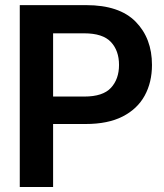

<svg xmlns="http://www.w3.org/2000/svg" viewBox="-20 -748 658 768"><path d="M59.1 0V-727.5H324.7Q457.5 -727.5 522.7 -661.1Q587.9 -594.7 587.9 -488.3Q587.9 -418.5 558.6 -365.2Q529.3 -312 470.5 -282Q411.6 -252 322.8 -252H192.4V0ZM192.4 -361.8H317.4Q391.6 -361.8 423.8 -396.7Q456.1 -431.6 456.1 -488.3Q456.1 -545.4 423.6 -580.1Q391.1 -614.7 316.9 -614.7H192.4Z"/></svg>

Font: Inter Display Semi Bold
Style: Regular
Weight: 600
Designer: Rasmus Andersson
Foundry: rsms
Version: Version 4.000;git-37864ae